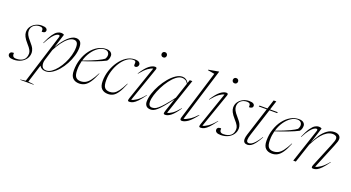

<svg xmlns="http://www.w3.org/2000/svg" viewBox="-73 -1483 4470 2445"><g transform="rotate(20 2161.5 -260.0)"><path d="M40.5 -72.5Q38 -43 49 -28Q60 -12.5 91 -12.5Q153 -12.5 188.8 -41.8Q224.5 -71 224.5 -130Q224.5 -151.5 211.5 -176.2Q198.5 -201 161.5 -242Q124.5 -283.5 108.8 -315.5Q93 -347.5 93 -375Q93 -419.5 116.8 -452.5Q140.5 -485.5 178.2 -503.8Q216 -522 257.5 -522Q299 -522 315.8 -510.2Q332.5 -498.5 332.5 -480.5Q332.5 -446.5 280.5 -446.5Q283.5 -479.5 272.5 -491.5Q261.5 -504 235.5 -504Q187 -504 154 -476.2Q121 -448.5 121 -400.5Q121 -376 134.2 -348.8Q147.5 -321.5 187 -277Q226.5 -233 239.5 -203.8Q252.5 -174.5 252.5 -149.5Q252.5 -102.5 227 -66.5Q201.5 -30.5 158.5 -10.2Q115.5 10 63 10Q22.5 10 4.5 -2.5Q-13.5 -15 -13.5 -35.5Q-13.5 -52.5 -1.2 -62.5Q11 -72.5 40.5 -72.5Z M416 217.5 414 222.5H232L234.5 217.5L303.5 208.5L510.5 -455Q516 -471.5 511.8 -477.5Q507.5 -483.5 497.5 -483.5Q487.5 -483.5 467.8 -472.8Q448 -462 419 -426.5Q390 -391 351.5 -317.5L347 -319.5Q382.5 -402 412.5 -445Q442.5 -488 469 -503.2Q495.5 -518.5 519 -518.5Q532.5 -518.5 542.2 -515.8Q552 -513 560.5 -507.5L500.5 -318Q558.5 -418 615.5 -469.8Q672.5 -521.5 721 -521.5Q757.5 -521.5 779.2 -498.8Q801 -476 801 -420.5Q801 -366.5 783.2 -307Q765.5 -247.5 735.2 -191.2Q705 -135 666 -89.5Q627 -44 584 -17Q541 10 499 10Q467.5 10 446 -2.5Q424.5 -15 414 -35L338 208.5ZM441 -123Q434.5 -102 434.5 -82Q434.5 -46 450.2 -24.2Q466 -2.5 504 -2.5Q537 -2.5 572.5 -27.2Q608 -52 641.5 -94.2Q675 -136.5 701.8 -189.2Q728.5 -242 744.2 -298.8Q760 -355.5 760 -408.5Q760 -454.5 745 -473.2Q730 -492 701.5 -492Q667 -492 629 -462.8Q591 -433.5 554.8 -384.2Q518.5 -335 488 -274.5Z M1154 -197.5Q1122 -118 1091.2 -72.8Q1060.5 -27.5 1026.8 -8.8Q993 10 952 10Q897.5 10 865.5 -21.2Q833.5 -52.5 833.5 -123Q833.5 -207 857.5 -279.5Q881.5 -352 923.2 -406.5Q965 -461 1018.2 -491.5Q1071.5 -522 1129.5 -522Q1172 -522 1193 -503.5Q1214 -485 1214 -461Q1214 -414.5 1189.5 -386.5Q1166.5 -374 1130.8 -358.5Q1095 -343 1052.8 -326.8Q1010.5 -310.5 967.8 -295.5Q925 -280.5 887.5 -269Q880 -240.5 875.8 -210Q871.5 -179.5 871.5 -147.5Q871.5 -77.5 893.5 -50.5Q915.5 -23.5 958 -23.5Q995.5 -23.5 1025.8 -39.2Q1056 -55 1085.2 -93.2Q1114.5 -131.5 1149.5 -199ZM1113 -510Q1069 -510 1025.2 -480.2Q981.5 -450.5 945.8 -398.2Q910 -346 890.5 -278.5Q1008.5 -321.5 1073 -352.2Q1137.5 -383 1160 -402Q1185 -444.5 1170.8 -477.2Q1156.5 -510 1113 -510Z M1500.5 -509.5Q1456 -509.5 1413.8 -478Q1371.5 -446.5 1337.5 -394Q1303.5 -341.5 1283.5 -277Q1263.5 -212.5 1263.5 -147Q1263.5 -75 1286.2 -49Q1309 -23 1353.5 -23Q1384.5 -23 1411.2 -36.5Q1438 -50 1466.8 -87.8Q1495.5 -125.5 1532.5 -199L1537 -197.5Q1503 -112.5 1472.8 -67.8Q1442.5 -23 1411.5 -6.5Q1380.5 10 1343 10Q1288.5 10 1256.5 -20.8Q1224.5 -51.5 1224.5 -123Q1224.5 -195 1247.5 -265.8Q1270.5 -336.5 1311 -394.5Q1351.5 -452.5 1404.2 -487.2Q1457 -522 1516.5 -522Q1557.5 -522 1574.8 -508.8Q1592 -495.5 1592 -476.5Q1592 -459 1579.8 -447Q1567.5 -435 1554 -435Q1540 -435 1536 -442.8Q1532 -450.5 1534 -470.5Q1536.5 -491 1529.5 -500.2Q1522.5 -509.5 1500.5 -509.5Z M1811.5 -704.5Q1811.5 -718.5 1820.8 -729.2Q1830 -740 1847 -740Q1864 -740 1873.2 -729.2Q1882.5 -718.5 1882.5 -704.5Q1882.5 -690.5 1873.2 -679.8Q1864 -669 1847 -669Q1830 -669 1820.8 -679.8Q1811.5 -690.5 1811.5 -704.5ZM1620 -37 1776 -491Q1750.5 -488 1710.2 -459.5Q1670 -431 1614.5 -363L1611 -366Q1667 -453.5 1711.2 -487.8Q1755.5 -522 1792 -522Q1821.5 -522 1811 -491.5L1647.5 -22.5Q1673.5 -25 1716.5 -53.5Q1759.5 -82 1814 -147.5L1817.5 -145Q1773 -82.5 1740.5 -48.8Q1708 -15 1682.8 -2.5Q1657.5 10 1634 10Q1613 10 1612.8 -2.5Q1612.5 -15 1620 -37Z M2105 -41 2164.5 -217Q2109 -142 2070.8 -96.8Q2032.5 -51.5 2005.8 -28.5Q1979 -5.5 1959.2 2.2Q1939.5 10 1921.5 10Q1879.5 10 1860.2 -12Q1841 -34 1841 -68.5Q1841 -120 1860.5 -181Q1880 -242 1913.2 -302Q1946.5 -362 1988.2 -412Q2030 -462 2075 -492Q2120 -522 2162.5 -522Q2218 -522 2248.5 -468L2263.5 -512H2298.5L2134 -23.5Q2160 -26 2198.8 -52Q2237.5 -78 2291 -143L2294.5 -140.5Q2239 -57.5 2197 -23.8Q2155 10 2118.5 10Q2101.5 10 2097.8 1Q2094 -8 2105 -41ZM1880.5 -83.5Q1880.5 -54 1892.2 -36.8Q1904 -19.5 1930 -19.5Q1947 -19.5 1965.5 -25.5Q1984 -31.5 2009.8 -52.8Q2035.5 -74 2075 -119Q2114.5 -164 2173.5 -242L2245 -457Q2228.5 -486 2207.8 -496.5Q2187 -507 2164 -507Q2125 -507 2084.8 -476Q2044.5 -445 2008 -395.2Q1971.5 -345.5 1942.8 -288Q1914 -230.5 1897.2 -176.2Q1880.5 -122 1880.5 -83.5Z M2529.5 -695 2437 -711 2439.5 -718 2572 -742H2578.5L2357 -22.5Q2384.5 -26 2429.2 -53.5Q2474 -81 2527.5 -138L2531.5 -134.5Q2468 -51 2423 -20.5Q2378 10 2343.5 10Q2329.5 10 2324 1Q2318.5 -8 2325 -30Z M2777 -704.5Q2777 -718.5 2786.2 -729.2Q2795.5 -740 2812.5 -740Q2829.5 -740 2838.8 -729.2Q2848 -718.5 2848 -704.5Q2848 -690.5 2838.8 -679.8Q2829.5 -669 2812.5 -669Q2795.5 -669 2786.2 -679.8Q2777 -690.5 2777 -704.5ZM2585.5 -37 2741.5 -491Q2716 -488 2675.8 -459.5Q2635.5 -431 2580 -363L2576.5 -366Q2632.5 -453.5 2676.8 -487.8Q2721 -522 2757.5 -522Q2787 -522 2776.5 -491.5L2613 -22.5Q2639 -25 2682 -53.5Q2725 -82 2779.5 -147.5L2783 -145Q2738.5 -82.5 2706 -48.8Q2673.5 -15 2648.2 -2.5Q2623 10 2599.5 10Q2578.5 10 2578.2 -2.5Q2578 -15 2585.5 -37Z M2849 -72.5Q2846.5 -43 2857.5 -28Q2868.5 -12.5 2899.5 -12.5Q2961.5 -12.5 2997.2 -41.8Q3033 -71 3033 -130Q3033 -151.5 3020 -176.2Q3007 -201 2970 -242Q2933 -283.5 2917.2 -315.5Q2901.5 -347.5 2901.5 -375Q2901.5 -419.5 2925.2 -452.5Q2949 -485.5 2986.8 -503.8Q3024.5 -522 3066 -522Q3107.5 -522 3124.2 -510.2Q3141 -498.5 3141 -480.5Q3141 -446.5 3089 -446.5Q3092 -479.5 3081 -491.5Q3070 -504 3044 -504Q2995.5 -504 2962.5 -476.2Q2929.5 -448.5 2929.5 -400.5Q2929.5 -376 2942.8 -348.8Q2956 -321.5 2995.5 -277Q3035 -233 3048 -203.8Q3061 -174.5 3061 -149.5Q3061 -102.5 3035.5 -66.5Q3010 -30.5 2967 -10.2Q2924 10 2871.5 10Q2831 10 2813 -2.5Q2795 -15 2795 -35.5Q2795 -52.5 2807.2 -62.5Q2819.5 -72.5 2849 -72.5Z M3229.5 -129.5Q3212.5 -77 3212.5 -50.5Q3212.5 -31 3220.8 -23Q3229 -15 3244.5 -15Q3258.5 -15 3277.5 -24.5Q3296.5 -34 3323.2 -62.8Q3350 -91.5 3387 -150L3391.5 -147.5Q3357 -86 3330 -51.8Q3303 -17.5 3279.5 -3.8Q3256 10 3231.5 10Q3206 10 3190.8 -3.5Q3175.5 -17 3175.5 -47.5Q3175.5 -73.5 3187 -109.5L3311.5 -498.5H3203L3209 -512H3316L3355.5 -635H3391.5L3352 -512H3455.5L3452.5 -498.5H3348Z M3765.5 -197.5Q3733.5 -118 3702.8 -72.8Q3672 -27.5 3638.2 -8.8Q3604.5 10 3563.5 10Q3509 10 3477 -21.2Q3445 -52.5 3445 -123Q3445 -207 3469 -279.5Q3493 -352 3534.8 -406.5Q3576.5 -461 3629.8 -491.5Q3683 -522 3741 -522Q3783.5 -522 3804.5 -503.5Q3825.5 -485 3825.5 -461Q3825.5 -414.5 3801 -386.5Q3778 -374 3742.2 -358.5Q3706.5 -343 3664.2 -326.8Q3622 -310.5 3579.2 -295.5Q3536.5 -280.5 3499 -269Q3491.5 -240.5 3487.2 -210Q3483 -179.5 3483 -147.5Q3483 -77.5 3505 -50.5Q3527 -23.5 3569.5 -23.5Q3607 -23.5 3637.2 -39.2Q3667.5 -55 3696.8 -93.2Q3726 -131.5 3761 -199ZM3724.5 -510Q3680.5 -510 3636.8 -480.2Q3593 -450.5 3557.2 -398.2Q3521.5 -346 3502 -278.5Q3620 -321.5 3684.5 -352.2Q3749 -383 3771.5 -402Q3796.5 -444.5 3782.2 -477.2Q3768 -510 3724.5 -510Z M3844.5 -317.5 3840 -319.5Q3875.5 -402 3905.5 -445Q3935.5 -488 3962 -503.2Q3988.5 -518.5 4012 -518.5Q4025.5 -518.5 4034.2 -515.8Q4043 -513 4051.5 -507.5L3983.5 -293.5Q4012.5 -357 4048.5 -408.8Q4084.5 -460.5 4128.2 -491.2Q4172 -522 4223.5 -522Q4264 -522 4286 -504.2Q4308 -486.5 4308 -458.5Q4308 -442.5 4302.5 -422.2Q4297 -402 4278.5 -357.5L4140.5 -22.5Q4167 -25.5 4209.8 -54Q4252.5 -82.5 4306 -147.5L4309.5 -145Q4265 -82.5 4232.5 -48.8Q4200 -15 4174.8 -2.5Q4149.5 10 4126 10Q4105 10 4103 -2.5Q4101 -15 4110 -36.5L4238.5 -348Q4257 -392.5 4263 -413.5Q4269 -434.5 4269 -446Q4269 -471.5 4251.8 -481.5Q4234.5 -491.5 4212.5 -491.5Q4171 -491.5 4135 -469.2Q4099 -447 4069 -411.8Q4039 -376.5 4015 -336.2Q3991 -296 3973.5 -260L3887 0H3852L4003.5 -455Q4009 -471 4004.8 -477.2Q4000.5 -483.5 3990.5 -483.5Q3980.5 -483.5 3960.8 -472.8Q3941 -462 3912 -426.5Q3883 -391 3844.5 -317.5Z"/></g></svg>

Font: Newsreader Display ExtraLight
Style: Italic
Weight: 275
Italic angle: -17°
Designer: Hugues Gentile
Foundry: Production Type
Version: Version 1.002